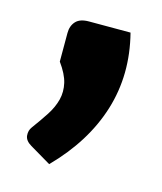

<svg xmlns="http://www.w3.org/2000/svg" viewBox="-63 -253 363 431"><g transform="rotate(15 118.0 -38.0)"><path d="M189.5 -204Q213 -112 187 -28Q161 56 89.5 128.5L40.5 99.5Q26 91 25 79.2Q24 67.5 30.5 59Q46 38 58 19.5Q70 1 74.8 -17.8Q79.5 -36.5 75 -56.2Q70.5 -76 53 -100V-166.5Q53 -183 62.5 -193.5Q72 -204 93 -204Z"/></g></svg>

Font: Lato 2
Style: Regular
Weight: 900
Designer: Lukasz Dziedzic with Adam Twardoch and Botio Nikoltchev
Foundry: tyPoland Lukasz Dziedzic
Version: Version 2.015; 2015-08-06; http://www.latofonts.com/